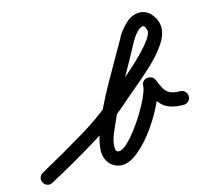

<svg xmlns="http://www.w3.org/2000/svg" viewBox="-120 -674 882 817"><g transform="rotate(-15 321.0 -265.0)"><path d="M-13 -17Q91 -74 190.5 -134Q290 -194 379 -274Q389 -283 411.5 -302.5Q434 -322 462 -347Q490 -372 515.5 -398Q541 -424 557.5 -447Q574 -470 574 -484Q574 -487 570 -498Q566 -509 559 -509Q550 -509 539.5 -500Q529 -491 520.5 -479.5Q512 -468 509 -461Q509 -461 508.5 -461Q508 -461 508 -461Q508 -461 508 -461Q508 -461 508 -461Q469 -388 428 -315.5Q387 -243 352 -168Q340 -141 324.5 -106Q309 -71 309 -40Q309 -23 323 -21Q323 -21 322 -21Q338 -21 359 -40Q380 -59 403 -89Q426 -119 446 -152Q466 -185 479 -213.5Q492 -242 494 -256Q494 -256 494 -256Q494 -256 494 -256Q494 -255 494 -255Q494 -255 494 -255Q494 -257 494.5 -260Q495 -263 495 -266Q496 -277 503.5 -284Q511 -291 521 -292Q530 -293 539 -289Q548 -285 553 -274Q562 -251 571 -234.5Q580 -218 595.5 -209.5Q611 -201 641 -201Q653 -201 662 -192Q671 -183 671 -171Q671 -158 662 -149.5Q653 -141 641 -141Q577 -141 548 -170Q519 -199 497 -252Q493 -262 502 -269Q511 -276 523 -278Q535 -280 545.5 -276Q556 -272 555 -260Q555 -258 554.5 -255Q554 -252 554 -249Q554 -249 554 -249Q554 -249 554 -248Q554 -248 554 -248Q554 -248 554 -248Q550 -223 534 -187Q518 -151 494 -112Q470 -73 440.5 -38.5Q411 -4 380.5 17.5Q350 39 322 39Q318 39 315 39Q284 34 266.5 12.5Q249 -9 249 -40Q249 -73 264 -118Q279 -163 303.5 -213.5Q328 -264 356.5 -314.5Q385 -365 411 -410.5Q437 -456 456 -489Q456 -489 456 -489Q456 -489 456 -489Q456 -489 455.5 -489Q455 -489 455 -489Q470 -516 498 -542.5Q526 -569 559 -569Q591 -569 612.5 -542Q634 -515 634 -484Q634 -451 609.5 -414.5Q585 -378 548.5 -343Q512 -308 476.5 -278.5Q441 -249 419 -230Q327 -147 225 -85Q123 -23 15 35Q4 41 -7.5 37.5Q-19 34 -25 23Q-31 12 -27.5 0.5Q-24 -11 -13 -17Z"/></g></svg>

Font: FRB American Cursive Guidelines Arrows
Style: Bold Italic
Weight: 700
Italic angle: -25°
Version: Version 2.0;Modular Font Editor K font №1